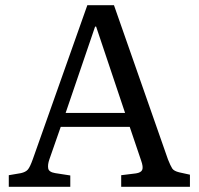

<svg xmlns="http://www.w3.org/2000/svg" viewBox="-20 -723 769 743"><path d="M14 0V-45L61 -53Q79 -57 87.5 -66.5Q96 -76 107 -107L318 -703H421L630 -106Q640 -81 646.5 -71Q653 -61 674 -56L715 -47V0H449V-45L506 -52Q526 -55 530.5 -66Q535 -77 526 -102L482 -232H215L171 -106Q164 -86 166.5 -71.5Q169 -57 194 -53L252 -44V0ZM234 -286H464L352 -620H348Z"/></svg>

Font: Literata 18pt
Style: Regular
Weight: 400
Designer: Latin by Veronika Burian and Jose Scaglione. Greek by Irene Vlachou. Cyrillic by Vera Evstafieva.
Foundry: TypeTogether
Version: Version 3.103;gftools[0.9.29]